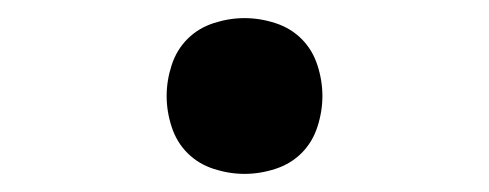

<svg xmlns="http://www.w3.org/2000/svg" viewBox="-20 -446 540 212"><path d="M250 -254Q233 -254 216 -259.5Q199 -265 187 -277Q175 -289 169.5 -306Q164 -323 164 -340Q164 -357 169.5 -374Q175 -391 187 -403Q199 -415 216 -420.5Q233 -426 250 -426Q267 -426 284 -420.5Q301 -415 313 -403Q325 -391 330.5 -374Q336 -357 336 -340Q336 -323 330.5 -306Q325 -289 313 -277Q301 -265 284 -259.5Q267 -254 250 -254Z"/></svg>

Font: Iosevka SS18 Medium
Style: Regular
Weight: 500
Monospace: yes
Designer: Belleve Invis
Foundry: Belleve Invis
Version: Version 25.1.1; ttfautohint (v1.8.4)